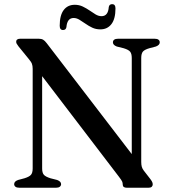

<svg xmlns="http://www.w3.org/2000/svg" viewBox="-20 -882 810 902"><path d="M267 -17Q267 -9.5 261 -4.8Q255 0 243 0H71Q58.5 0 52.5 -4.8Q46.5 -9.5 46.5 -17Q46.5 -30 65 -36.5L95 -44.5Q117.5 -51.5 125.5 -60.8Q133.5 -70 133.5 -90.5V-558.5Q133.5 -573 129.8 -582.8Q126 -592.5 111 -610L67 -664Q60.5 -672.5 58.2 -677Q56 -681.5 56 -686Q56 -693 61 -696.5Q66 -700 74.5 -700H162.5Q174.5 -700 182.5 -695.5Q190.5 -691 199.5 -679L619 -132L599 -90.5V-609.5Q599 -629.5 591.5 -639Q584 -648.5 560.5 -655.5L528.5 -663.5Q510.5 -670.5 510.5 -683Q510.5 -691 516.5 -695.5Q522.5 -700 534.5 -700H706.5Q718.5 -700 724.5 -695.5Q730.5 -691 730.5 -683Q730.5 -670.5 712.5 -663.5L682 -655.5Q659.5 -649 651.5 -639.8Q643.5 -630.5 643.5 -609.5V-121.5Q643.5 -107.5 646.2 -98.2Q649 -89 655.5 -80.5L686.5 -40.5Q693.5 -31 695.5 -25.8Q697.5 -20.5 697.5 -15.5Q697.5 -8.5 692.5 -4.2Q687.5 0 677.5 0H575.5Q556.5 0 556.5 -15.5Q556.5 -22.5 554 -28.8Q551.5 -35 538.5 -52L143 -570L178 -596V-90.5Q178 -70.5 185.8 -61.2Q193.5 -52 217 -44.5L248.5 -36.5Q267 -29.5 267 -17ZM451.5 -744Q430.5 -744 413.5 -752Q396.5 -760 381.8 -770.5Q367 -781 353.2 -789.2Q339.5 -797.5 326 -797.5Q295.5 -797.5 292 -754.5Q289.5 -741 276 -741Q260.5 -741 260.5 -761Q260.5 -810 279.2 -834.8Q298 -859.5 331 -859.5Q352 -859.5 369 -851.2Q386 -843 400.8 -832.8Q415.5 -822.5 429.2 -814.2Q443 -806 457 -806Q488 -806 491 -849Q493.5 -862.5 507 -862.5Q522.5 -862.5 522.5 -842.5Q522.5 -793.5 503.5 -768.8Q484.5 -744 451.5 -744Z"/></svg>

Font: Fraunces 24pt
Style: Regular
Weight: 400
Version: Version 1.000;[b76b70a41]